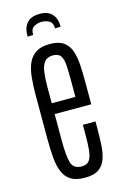

<svg xmlns="http://www.w3.org/2000/svg" viewBox="-137 -973 666 1041"><g transform="rotate(-15 196.0 -452.0)"><path d="M205.6 8.8Q155.3 8.8 126.2 -10Q97.2 -28.8 83.5 -63.5Q69.8 -98.1 66.2 -145.5Q62.5 -192.9 62.5 -249.5V-495.1Q62.5 -546.9 66.9 -591.6Q71.3 -636.2 85.7 -669.9Q100.1 -703.6 129.2 -722.4Q158.2 -741.2 207.5 -741.2Q256.8 -741.2 284.2 -721.9Q311.5 -702.6 323.5 -668.2Q335.4 -633.8 338.1 -588.1Q340.8 -542.5 340.8 -489.3V-367.2H135.3V-219.7Q135.3 -135.7 146.2 -95.5Q157.2 -55.2 204.6 -55.2Q234.9 -55.2 248 -74.5Q261.2 -93.8 264.6 -129.9Q268.1 -166 268.1 -216.8V-271.5H338.9V-247.6Q338.9 -191.9 336.7 -145.3Q334.5 -98.6 322.8 -64Q311 -29.3 283.4 -10.3Q255.9 8.8 205.6 8.8ZM135.3 -428.2H268.1V-521.5Q268.1 -571.8 265.9 -606.4Q263.7 -641.1 251.2 -659.2Q238.8 -677.2 208 -677.2Q176.3 -677.2 160.6 -657.5Q145 -637.7 140.1 -601.8Q135.3 -565.9 135.3 -517.6ZM102.5 -810.5V-816.9Q101.6 -858.4 123.8 -885.3Q146 -912.1 193.4 -913.1Q238.8 -915 263.4 -890.6Q288.1 -866.2 289.1 -824.2V-816.9L257.8 -815.4Q257.3 -848.6 236.6 -859.1Q215.8 -869.6 193.4 -868.7Q172.9 -868.2 153.1 -857.4Q133.3 -846.7 133.8 -812Z"/></g></svg>

Font: Antonio Thin
Style: Regular
Weight: 250
Designer: Vernon Adams
Foundry: Vernon Adams
Version: Version 1.002